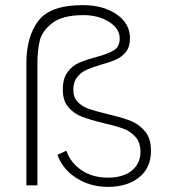

<svg xmlns="http://www.w3.org/2000/svg" viewBox="-20 -723 658 749"><path d="M204 -119 239 -135Q255 -88 298 -59Q341 -30 401 -30Q460 -30 494 -57.5Q528 -85 528 -131Q528 -167 508.5 -189Q489 -211 460 -221.5Q431 -232 383 -243Q330 -256 299 -268Q268 -280 246.5 -305Q225 -330 225 -373Q225 -416 243 -441Q261 -466 287 -477.5Q313 -489 354 -500Q402 -513 424.5 -527Q447 -541 447 -573Q447 -612 405 -638Q363 -664 306 -664Q224 -664 184 -633Q144 -602 135 -564Q126 -526 126 -478V0H83V-478Q83 -579 129 -641Q175 -703 303 -703Q383 -703 435 -667Q487 -631 487 -574Q487 -541 472 -521.5Q457 -502 434.5 -491.5Q412 -481 375 -471Q338 -460 316.5 -450Q295 -440 280.5 -421.5Q266 -403 266 -373Q266 -343 283.5 -325Q301 -307 327.5 -298Q354 -289 399 -278Q455 -265 488.5 -252Q522 -239 545.5 -211Q569 -183 569 -135Q569 -68 522.5 -31Q476 6 401 6Q332 6 278 -28.5Q224 -63 204 -119Z"/></svg>

Font: Hanken Grotesk ExtraLight
Style: Regular
Weight: 200
Designer: Alfredo Marco Pradil
Foundry: Hanken Design Co.
Version: Version 3.014